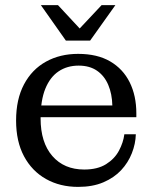

<svg xmlns="http://www.w3.org/2000/svg" viewBox="-20 -723 598 752"><path d="M286 9Q215 9 160 -22Q105 -53 74 -111Q43 -169 43 -251Q43 -334 74 -392.5Q105 -451 160 -481.5Q215 -512 286 -512L288 -466Q243 -466 209.5 -443.5Q176 -421 157.5 -375.5Q139 -330 139 -259Q139 -165 185 -112Q231 -59 310 -59Q362 -59 395.5 -80Q429 -101 446 -133Q463 -165 467 -197H512Q511 -160 496.5 -123Q482 -86 454.5 -56.5Q427 -27 385 -9Q343 9 286 9ZM94 -264V-310H420L514 -279V-264ZM420 -310Q419 -355 404 -390.5Q389 -426 360 -446Q331 -466 288 -466L286 -512Q361 -512 411.5 -482.5Q462 -453 488 -400.5Q514 -348 514 -279ZM238 -564 140 -703H207L313 -589H271L378 -703H432L333 -564Z"/></svg>

Font: Montagu Slab
Style: Bold
Weight: 700
Designer: Florian Karsten
Foundry: Florian Karsten
Version: Version 1.000